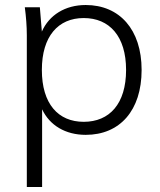

<svg xmlns="http://www.w3.org/2000/svg" viewBox="-20 -530 639 766"><path d="M87 -389V216H148V-94C178 -30 241 8 322 8C458 8 545 -89 545 -251C545 -412 457 -510 322 -510C240 -510 176 -470 147 -404L139 -501H79C84 -463 87 -425 87 -389ZM314 -44C212 -44 147 -116 147 -251C147 -385 212 -458 314 -458C417 -458 483 -385 483 -251C483 -116 417 -44 314 -44Z"/></svg>

Font: Poppy and Pepper Light
Style: Regular
Weight: 300
Designer: Thy Ha
Foundry: Thy Ha
Version: Version 0.001;Glyphs 3.2 (3227)